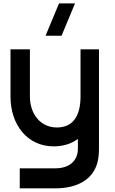

<svg xmlns="http://www.w3.org/2000/svg" viewBox="-20 -822 656 1098"><path d="M40 -270C40 -108 137 15 286.5 15C342.5 15 389 -0.5 425.5 -27.5V24C427 101 372.5 140.5 297.5 140.5H93V255H297C419 255 514 206.5 538.5 102C544 78 546 54 546 26V-540H440.5V-270C440.5 -165.5 402 -93 305 -93C211 -93 151 -171 151 -270V-540H40ZM240.5 -617.5H332L409 -802.5H317.5Z"/></svg>

Font: Eudonet
Style: Bold
Weight: 700
Designer: Mikhail Sharanda
Foundry: Mikhail Sharanda
Version: Version 4.503;Glyphs 3.1.2 (3151)